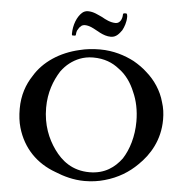

<svg xmlns="http://www.w3.org/2000/svg" viewBox="-61 -976 1007 1047"><g transform="rotate(5 443.0 -452.0)"><path d="M440 13C479 13 516 8 550 -2C622 -22 679.9 -57.9 726 -104C786.2 -161.7 838 -245.4 838 -358C838 -391 834 -422 824 -452C807.4 -514.3 769.8 -568.6 726 -607C704 -628 678 -646 650 -662C599.5 -688.2 536 -709 463 -709C424 -709 386 -705 351 -696C245.4 -671.9 156.6 -614 108 -532C76.1 -484.1 54 -423.7 54 -349C54 -311 58 -277 67 -246C99.1 -135.4 174.5 -59.7 278 -22C325 -2.8 379.3 13 440 13ZM197 -367C197 -451.3 222.9 -517.6 256 -570C270 -589 285 -605 302 -618C333.5 -642.1 374.6 -662 429 -662C490.6 -662 536.2 -642.7 572 -614C612.4 -585.7 642.7 -542.3 662 -494C682.2 -449.9 694 -395.1 694 -335C694 -252.4 671.4 -180 638 -128C600.6 -77.6 546.8 -37 463 -37C367.8 -37 308.6 -86.1 268 -143C227.8 -199.3 197 -272.6 197 -367ZM570 -910C570 -885.1 557.7 -860 534 -860C505.4 -860 478.1 -874.3 458 -886C433.9 -896.3 410.6 -911 379 -911C367 -911 356 -907 347 -899C320.3 -875.2 302 -829.2 302 -780C302 -775 303 -772 306 -772H317C320.7 -772 324 -773 324 -778C324 -786 326 -793 328 -800C332 -807 335 -812 339 -818C343 -822 348 -826 352 -830C358 -832 362 -834 367 -834C380 -834 392 -831 404 -826C437.2 -812.2 470.4 -783 515 -783C544.5 -783 560.7 -805.7 574 -824C584.3 -843 594 -869.9 594 -897V-902C594 -906.9 591.8 -917 588 -917H578C574.1 -917 570 -914.5 570 -910Z"/></g></svg>

Font: fbb
Style: Bold
Weight: 400
Designer: David J. Perry, Michael Sharpe
Version: Version 1.045